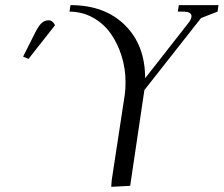

<svg xmlns="http://www.w3.org/2000/svg" viewBox="-20 -722 869 746"><path d="M69.8 -502 116.2 -594.2Q129.9 -621.6 141.6 -632.3Q153.3 -643.1 168.9 -643.1Q184.6 -643.1 193.8 -624L90.8 -493.2ZM250 -676.8 253.9 -702.1Q386.7 -702.1 465.3 -624.5Q543.9 -546.9 543.9 -418L714.8 -636.2Q724.1 -649.4 724.1 -659.2Q724.1 -676.8 691.9 -676.8H670.9L674.8 -702.1H829.1L825.2 -676.8L761.2 -651.9L541 -372.1L485.8 0L412.1 3.9L414.1 -22L464.8 -354Q467.8 -375 467.8 -402.8Q467.8 -455.1 452.6 -503.9Q437.5 -552.7 410.2 -591.6Q382.8 -630.4 341.1 -653.6Q299.3 -676.8 250 -676.8Z"/></svg>

Font: Dihjauti
Style: Italic
Weight: 400
Italic angle: -9°
Designer: T. Christopher White
Version: Version 3.0.0